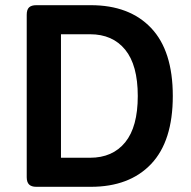

<svg xmlns="http://www.w3.org/2000/svg" viewBox="-20 -720 735 740"><path d="M83 -37V-663Q83 -683 92 -691.5Q101 -700 120 -700H330Q479 -700 562.5 -612Q646 -524 646 -350Q646 -176 562.5 -88Q479 0 330 0H120Q101 0 92 -9Q83 -18 83 -37ZM327 -112Q414 -112 462.5 -171.5Q511 -231 511 -350Q511 -469 462.5 -528.5Q414 -588 327 -588H215V-112Z"/></svg>

Font: Asap-SemiBold
Style: Regular
Weight: 600
Designer: Pablo Cosgaya
Foundry: Omnibus-Type
Version: Version 2.000; ttfautohint (v1.8)